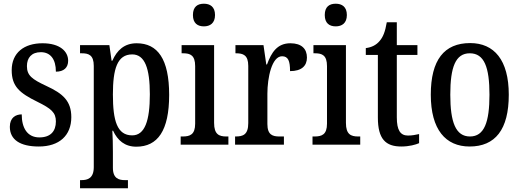

<svg xmlns="http://www.w3.org/2000/svg" viewBox="-20 -779 2805 1034"><path d="M189 10C299 10 364 -49 364 -148C364 -235 319 -275 230 -316C153 -352 125 -372 125 -423C125 -468 150 -498 200 -498C251 -498 281 -461 281 -393C324 -393 347 -415 347 -452C347 -502 303 -546 209 -546C110 -546 43 -495 43 -401C43 -314 85 -278 181 -231C256 -194 281 -173 281 -125C281 -72 252 -39 192 -39C127 -39 97 -90 97 -163C65 -163 33 -146 33 -96C33 -27 88 10 189 10Z M411 235H669V191H653C621 191 588 183 588 125V38C588 -2 587 -43 585 -75H589C613 -23 652 11 714 11C829 11 891 -75 891 -268C891 -461 829 -546 716 -546C649 -546 610 -508 585 -452H581L569 -536H411V-492H421C457 -492 485 -483 485 -424V121C485 182 451 191 419 191H411ZM692 -50C611 -50 588 -128 588 -270C588 -407 611 -486 692 -486C760 -486 787 -411 787 -271C787 -129 760 -50 692 -50Z M1078 -637C1111 -637 1138 -654 1138 -698C1138 -743 1111 -759 1078 -759C1044 -759 1019 -743 1019 -698C1019 -654 1044 -637 1078 -637ZM953 0H1210V-44H1199C1160 -44 1133 -55 1133 -117V-536H958V-492H967C1005 -492 1031 -481 1031 -423V-113C1031 -54 1003 -44 964 -44H953Z M1246 0H1509V-44H1485C1449 -44 1420 -52 1420 -111V-274C1420 -361 1444 -476 1499 -476C1532 -476 1542 -451 1542 -396C1604 -396 1633 -424 1633 -469C1633 -515 1605 -546 1544 -546C1473 -546 1442 -497 1418 -432H1414L1399 -536H1248V-492H1251C1289 -492 1317 -483 1317 -424V-116C1317 -53 1288 -44 1249 -44H1246Z M1788 -637C1821 -637 1848 -654 1848 -698C1848 -743 1821 -759 1788 -759C1754 -759 1729 -743 1729 -698C1729 -654 1754 -637 1788 -637ZM1663 0H1920V-44H1909C1870 -44 1843 -55 1843 -117V-536H1668V-492H1677C1715 -492 1741 -481 1741 -423V-113C1741 -54 1713 -44 1674 -44H1663Z M2141 10C2184 10 2219 0 2237 -8V-57C2218 -53 2200 -49 2177 -49C2136 -49 2117 -78 2117 -147V-483H2228V-536H2117V-659H2063C2054 -607 2043 -580 2025 -559C2007 -537 1982 -524 1950 -520V-483H2015V-146C2015 -30 2057 10 2141 10Z M2509 10C2647 10 2720 -81 2720 -269C2720 -456 2641 -547 2512 -547C2372 -547 2300 -456 2300 -269C2300 -81 2380 10 2509 10ZM2511 -44C2434 -44 2405 -121 2405 -269C2405 -417 2433 -492 2510 -492C2588 -492 2616 -417 2616 -269C2616 -121 2588 -44 2511 -44Z"/></svg>

Font: Noto Serif Sinhala Condensed Medium
Style: Regular
Weight: 500
Width: 3
Designer: Jelle Bosma - Monotype Design Team
Foundry: Monotype Imaging Inc.
Version: Version 2.007